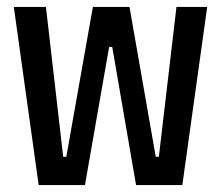

<svg xmlns="http://www.w3.org/2000/svg" viewBox="-20 -536 640 556"><path d="M20 -516H113L163 -82H172L249 -516H355L431 -82H440L491 -516H580L508 0H374L305 -400H296L226 0H92Z"/></svg>

Font: IBM Plaex Mono Medium
Style: Regular
Weight: 500
Designer: Mike Abbink, Paul van der Laan, Pieter van Rosmalen
Foundry: Bold Monday
Version: Version 2.003